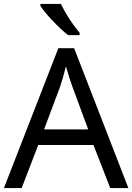

<svg xmlns="http://www.w3.org/2000/svg" viewBox="-30 -964 678 984"><path d="M282 -944Q321 -864 378 -796V-784H319Q284 -811 239 -858.5Q194 -906 177 -934V-944ZM535 0 449 -221H166L81 0H-10L269 -717H350L628 0ZM422 -301 342 -517Q326 -560 308 -624Q293 -564 277 -517L196 -301Z"/></svg>

Font: Advent Sans Logo
Style: Regular
Weight: 400
Designer: Types & Symbols
Foundry: Types & Symbols
Version: Version 1.002